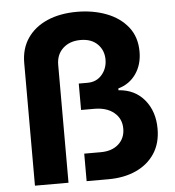

<svg xmlns="http://www.w3.org/2000/svg" viewBox="-53 -786 762 835"><g transform="rotate(-5 328.5 -368.5)"><path d="M65.9 0V-535.6Q65.9 -598.1 96.7 -643.3Q127.4 -688.5 183.1 -712.9Q238.8 -737.3 313.5 -737.3Q383.3 -737.3 441.7 -715.1Q500 -692.9 534.9 -649.2Q569.8 -605.5 569.8 -541Q569.8 -484.9 541.7 -444.3Q513.7 -403.8 463.9 -389.6V-381.8Q535.2 -377 576.9 -326.7Q618.7 -276.4 618.7 -200.2Q618.7 -136.7 589.1 -92Q559.6 -47.4 507.3 -23.7Q455.1 0 386.7 0H291.5V-120.1H363.8Q412.6 -120.1 441.4 -146Q470.2 -171.9 470.2 -213.9Q470.2 -257.3 438.2 -283.9Q406.2 -310.5 351.6 -310.5H294.4V-425.8H333Q372.1 -425.8 395.8 -453.6Q419.4 -481.4 419.4 -519.5Q419.4 -560.1 392.6 -586.9Q365.7 -613.8 318.4 -613.8Q271 -613.8 241.7 -586.7Q212.4 -559.6 212.4 -514.6V0Z"/></g></svg>

Font: Inter-Bold
Style: Bold
Weight: 700
Designer: Rasmus Andersson
Foundry: rsms
Version: Version 4.000;git-a52131595